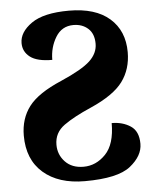

<svg xmlns="http://www.w3.org/2000/svg" viewBox="-53 -768 661 823"><g transform="rotate(-5 278.0 -357.0)"><path d="M279 10Q421 10 475.5 -33.5Q530 -77 530 -129Q530 -183 496 -205.5Q462 -228 415 -228Q415 -137 374 -94.5Q333 -52 279 -52Q229 -52 200 -82.5Q171 -113 171 -156Q171 -208 214.5 -239Q258 -270 332 -302Q432 -346 471 -399Q510 -452 510 -525Q510 -617 449 -670.5Q388 -724 274 -724Q165 -724 112.5 -687Q60 -650 60 -603Q60 -566 90 -543Q120 -520 185 -520Q185 -574 211.5 -617.5Q238 -661 288 -661Q326 -661 351 -638.5Q376 -616 376 -573Q376 -532 341.5 -499.5Q307 -467 215 -427Q114 -384 74.5 -332Q35 -280 35 -207Q35 -104 100.5 -47Q166 10 279 10Z"/></g></svg>

Font: Noto Serif Georgian SemiCondensed Extra
Style: Regular
Weight: 800
Width: 4
Designer: Monotype Design Team
Foundry: Monotype Imaging Inc.
Version: Version 1.901